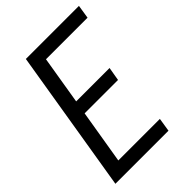

<svg xmlns="http://www.w3.org/2000/svg" viewBox="-215 -833 931 931"><g transform="rotate(-45 250.5 -367.5)"><path d="M16 0 137 -735H501L490 -665H205L164 -417H393L381 -347H152L106 -70H391L380 0Z"/></g></svg>

Font: Iosevka Term Oblique
Style: Regular
Weight: 400
Italic angle: -9°
Monospace: yes
Designer: Belleve Invis
Foundry: Belleve Invis
Version: Version 31.4.0